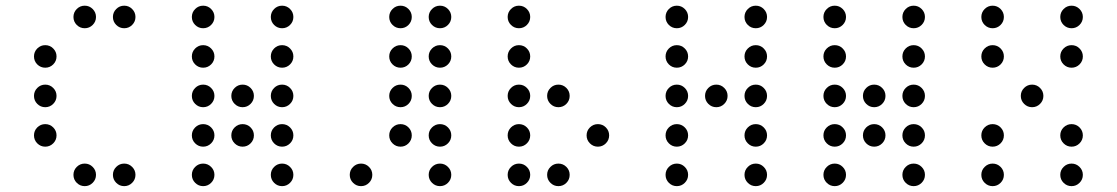

<svg xmlns="http://www.w3.org/2000/svg" viewBox="-20 -674 3868 665"><path d="M312.5 -615.2Q312.5 -599.1 301 -587.6Q289.6 -576.2 273.4 -576.2Q257.3 -576.2 245.8 -587.6Q234.4 -599.1 234.4 -615.2Q234.4 -631.3 245.8 -642.8Q257.3 -654.3 273.4 -654.3Q289.6 -654.3 301 -642.8Q312.5 -631.3 312.5 -615.2ZM449.2 -615.2Q449.2 -599.1 437.7 -587.6Q426.3 -576.2 410.2 -576.2Q394 -576.2 382.6 -587.6Q371.1 -599.1 371.1 -615.2Q371.1 -631.3 382.6 -642.8Q394 -654.3 410.2 -654.3Q426.3 -654.3 437.7 -642.8Q449.2 -631.3 449.2 -615.2ZM175.8 -478.5Q175.8 -462.4 164.3 -450.9Q152.8 -439.5 136.7 -439.5Q120.6 -439.5 109.1 -450.9Q97.7 -462.4 97.7 -478.5Q97.7 -494.6 109.1 -506.1Q120.6 -517.6 136.7 -517.6Q152.8 -517.6 164.3 -506.1Q175.8 -494.6 175.8 -478.5ZM175.8 -341.8Q175.8 -325.7 164.3 -314.2Q152.8 -302.7 136.7 -302.7Q120.6 -302.7 109.1 -314.2Q97.7 -325.7 97.7 -341.8Q97.7 -357.9 109.1 -369.4Q120.6 -380.9 136.7 -380.9Q152.8 -380.9 164.3 -369.4Q175.8 -357.9 175.8 -341.8ZM175.8 -205.1Q175.8 -189 164.3 -177.5Q152.8 -166 136.7 -166Q120.6 -166 109.1 -177.5Q97.7 -189 97.7 -205.1Q97.7 -221.2 109.1 -232.7Q120.6 -244.1 136.7 -244.1Q152.8 -244.1 164.3 -232.7Q175.8 -221.2 175.8 -205.1ZM312.5 -68.4Q312.5 -52.2 301 -40.8Q289.6 -29.3 273.4 -29.3Q257.3 -29.3 245.8 -40.8Q234.4 -52.2 234.4 -68.4Q234.4 -84.5 245.8 -95.9Q257.3 -107.4 273.4 -107.4Q289.6 -107.4 301 -95.9Q312.5 -84.5 312.5 -68.4ZM449.2 -68.4Q449.2 -52.2 437.7 -40.8Q426.3 -29.3 410.2 -29.3Q394 -29.3 382.6 -40.8Q371.1 -52.2 371.1 -68.4Q371.1 -84.5 382.6 -95.9Q394 -107.4 410.2 -107.4Q426.3 -107.4 437.7 -95.9Q449.2 -84.5 449.2 -68.4Z M722.7 -615.2Q722.7 -599.1 711.2 -587.6Q699.7 -576.2 683.6 -576.2Q667.5 -576.2 656 -587.6Q644.5 -599.1 644.5 -615.2Q644.5 -631.3 656 -642.8Q667.5 -654.3 683.6 -654.3Q699.7 -654.3 711.2 -642.8Q722.7 -631.3 722.7 -615.2ZM996.1 -615.2Q996.1 -599.1 984.6 -587.6Q973.1 -576.2 957 -576.2Q940.9 -576.2 929.4 -587.6Q918 -599.1 918 -615.2Q918 -631.3 929.4 -642.8Q940.9 -654.3 957 -654.3Q973.1 -654.3 984.6 -642.8Q996.1 -631.3 996.1 -615.2ZM722.7 -478.5Q722.7 -462.4 711.2 -450.9Q699.7 -439.5 683.6 -439.5Q667.5 -439.5 656 -450.9Q644.5 -462.4 644.5 -478.5Q644.5 -494.6 656 -506.1Q667.5 -517.6 683.6 -517.6Q699.7 -517.6 711.2 -506.1Q722.7 -494.6 722.7 -478.5ZM996.1 -478.5Q996.1 -462.4 984.6 -450.9Q973.1 -439.5 957 -439.5Q940.9 -439.5 929.4 -450.9Q918 -462.4 918 -478.5Q918 -494.6 929.4 -506.1Q940.9 -517.6 957 -517.6Q973.1 -517.6 984.6 -506.1Q996.1 -494.6 996.1 -478.5ZM722.7 -341.8Q722.7 -325.7 711.2 -314.2Q699.7 -302.7 683.6 -302.7Q667.5 -302.7 656 -314.2Q644.5 -325.7 644.5 -341.8Q644.5 -357.9 656 -369.4Q667.5 -380.9 683.6 -380.9Q699.7 -380.9 711.2 -369.4Q722.7 -357.9 722.7 -341.8ZM859.4 -341.8Q859.4 -325.7 847.9 -314.2Q836.4 -302.7 820.3 -302.7Q804.2 -302.7 792.7 -314.2Q781.2 -325.7 781.2 -341.8Q781.2 -357.9 792.7 -369.4Q804.2 -380.9 820.3 -380.9Q836.4 -380.9 847.9 -369.4Q859.4 -357.9 859.4 -341.8ZM996.1 -341.8Q996.1 -325.7 984.6 -314.2Q973.1 -302.7 957 -302.7Q940.9 -302.7 929.4 -314.2Q918 -325.7 918 -341.8Q918 -357.9 929.4 -369.4Q940.9 -380.9 957 -380.9Q973.1 -380.9 984.6 -369.4Q996.1 -357.9 996.1 -341.8ZM722.7 -205.1Q722.7 -189 711.2 -177.5Q699.7 -166 683.6 -166Q667.5 -166 656 -177.5Q644.5 -189 644.5 -205.1Q644.5 -221.2 656 -232.7Q667.5 -244.1 683.6 -244.1Q699.7 -244.1 711.2 -232.7Q722.7 -221.2 722.7 -205.1ZM859.4 -205.1Q859.4 -189 847.9 -177.5Q836.4 -166 820.3 -166Q804.2 -166 792.7 -177.5Q781.2 -189 781.2 -205.1Q781.2 -221.2 792.7 -232.7Q804.2 -244.1 820.3 -244.1Q836.4 -244.1 847.9 -232.7Q859.4 -221.2 859.4 -205.1ZM996.1 -205.1Q996.1 -189 984.6 -177.5Q973.1 -166 957 -166Q940.9 -166 929.4 -177.5Q918 -189 918 -205.1Q918 -221.2 929.4 -232.7Q940.9 -244.1 957 -244.1Q973.1 -244.1 984.6 -232.7Q996.1 -221.2 996.1 -205.1ZM722.7 -68.4Q722.7 -52.2 711.2 -40.8Q699.7 -29.3 683.6 -29.3Q667.5 -29.3 656 -40.8Q644.5 -52.2 644.5 -68.4Q644.5 -84.5 656 -95.9Q667.5 -107.4 683.6 -107.4Q699.7 -107.4 711.2 -95.9Q722.7 -84.5 722.7 -68.4ZM996.1 -68.4Q996.1 -52.2 984.6 -40.8Q973.1 -29.3 957 -29.3Q940.9 -29.3 929.4 -40.8Q918 -52.2 918 -68.4Q918 -84.5 929.4 -95.9Q940.9 -107.4 957 -107.4Q973.1 -107.4 984.6 -95.9Q996.1 -84.5 996.1 -68.4Z M1406.2 -615.2Q1406.2 -599.1 1394.8 -587.6Q1383.3 -576.2 1367.2 -576.2Q1351.1 -576.2 1339.6 -587.6Q1328.1 -599.1 1328.1 -615.2Q1328.1 -631.3 1339.6 -642.8Q1351.1 -654.3 1367.2 -654.3Q1383.3 -654.3 1394.8 -642.8Q1406.2 -631.3 1406.2 -615.2ZM1543 -615.2Q1543 -599.1 1531.5 -587.6Q1520 -576.2 1503.9 -576.2Q1487.8 -576.2 1476.3 -587.6Q1464.8 -599.1 1464.8 -615.2Q1464.8 -631.3 1476.3 -642.8Q1487.8 -654.3 1503.9 -654.3Q1520 -654.3 1531.5 -642.8Q1543 -631.3 1543 -615.2ZM1406.2 -478.5Q1406.2 -462.4 1394.8 -450.9Q1383.3 -439.5 1367.2 -439.5Q1351.1 -439.5 1339.6 -450.9Q1328.1 -462.4 1328.1 -478.5Q1328.1 -494.6 1339.6 -506.1Q1351.1 -517.6 1367.2 -517.6Q1383.3 -517.6 1394.8 -506.1Q1406.2 -494.6 1406.2 -478.5ZM1543 -478.5Q1543 -462.4 1531.5 -450.9Q1520 -439.5 1503.9 -439.5Q1487.8 -439.5 1476.3 -450.9Q1464.8 -462.4 1464.8 -478.5Q1464.8 -494.6 1476.3 -506.1Q1487.8 -517.6 1503.9 -517.6Q1520 -517.6 1531.5 -506.1Q1543 -494.6 1543 -478.5ZM1406.2 -341.8Q1406.2 -325.7 1394.8 -314.2Q1383.3 -302.7 1367.2 -302.7Q1351.1 -302.7 1339.6 -314.2Q1328.1 -325.7 1328.1 -341.8Q1328.1 -357.9 1339.6 -369.4Q1351.1 -380.9 1367.2 -380.9Q1383.3 -380.9 1394.8 -369.4Q1406.2 -357.9 1406.2 -341.8ZM1543 -341.8Q1543 -325.7 1531.5 -314.2Q1520 -302.7 1503.9 -302.7Q1487.8 -302.7 1476.3 -314.2Q1464.8 -325.7 1464.8 -341.8Q1464.8 -357.9 1476.3 -369.4Q1487.8 -380.9 1503.9 -380.9Q1520 -380.9 1531.5 -369.4Q1543 -357.9 1543 -341.8ZM1406.2 -205.1Q1406.2 -189 1394.8 -177.5Q1383.3 -166 1367.2 -166Q1351.1 -166 1339.6 -177.5Q1328.1 -189 1328.1 -205.1Q1328.1 -221.2 1339.6 -232.7Q1351.1 -244.1 1367.2 -244.1Q1383.3 -244.1 1394.8 -232.7Q1406.2 -221.2 1406.2 -205.1ZM1543 -205.1Q1543 -189 1531.5 -177.5Q1520 -166 1503.9 -166Q1487.8 -166 1476.3 -177.5Q1464.8 -189 1464.8 -205.1Q1464.8 -221.2 1476.3 -232.7Q1487.8 -244.1 1503.9 -244.1Q1520 -244.1 1531.5 -232.7Q1543 -221.2 1543 -205.1ZM1269.5 -68.4Q1269.5 -52.2 1258.1 -40.8Q1246.6 -29.3 1230.5 -29.3Q1214.4 -29.3 1202.9 -40.8Q1191.4 -52.2 1191.4 -68.4Q1191.4 -84.5 1202.9 -95.9Q1214.4 -107.4 1230.5 -107.4Q1246.6 -107.4 1258.1 -95.9Q1269.5 -84.5 1269.5 -68.4ZM1543 -68.4Q1543 -52.2 1531.5 -40.8Q1520 -29.3 1503.9 -29.3Q1487.8 -29.3 1476.3 -40.8Q1464.8 -52.2 1464.8 -68.4Q1464.8 -84.5 1476.3 -95.9Q1487.8 -107.4 1503.9 -107.4Q1520 -107.4 1531.5 -95.9Q1543 -84.5 1543 -68.4Z M1816.4 -615.2Q1816.4 -599.1 1804.9 -587.6Q1793.5 -576.2 1777.3 -576.2Q1761.2 -576.2 1749.8 -587.6Q1738.3 -599.1 1738.3 -615.2Q1738.3 -631.3 1749.8 -642.8Q1761.2 -654.3 1777.3 -654.3Q1793.5 -654.3 1804.9 -642.8Q1816.4 -631.3 1816.4 -615.2ZM1816.4 -478.5Q1816.4 -462.4 1804.9 -450.9Q1793.5 -439.5 1777.3 -439.5Q1761.2 -439.5 1749.8 -450.9Q1738.3 -462.4 1738.3 -478.5Q1738.3 -494.6 1749.8 -506.1Q1761.2 -517.6 1777.3 -517.6Q1793.5 -517.6 1804.9 -506.1Q1816.4 -494.6 1816.4 -478.5ZM1816.4 -341.8Q1816.4 -325.7 1804.9 -314.2Q1793.5 -302.7 1777.3 -302.7Q1761.2 -302.7 1749.8 -314.2Q1738.3 -325.7 1738.3 -341.8Q1738.3 -357.9 1749.8 -369.4Q1761.2 -380.9 1777.3 -380.9Q1793.5 -380.9 1804.9 -369.4Q1816.4 -357.9 1816.4 -341.8ZM1953.1 -341.8Q1953.1 -325.7 1941.7 -314.2Q1930.2 -302.7 1914.1 -302.7Q1897.9 -302.7 1886.5 -314.2Q1875 -325.7 1875 -341.8Q1875 -357.9 1886.5 -369.4Q1897.9 -380.9 1914.1 -380.9Q1930.2 -380.9 1941.7 -369.4Q1953.1 -357.9 1953.1 -341.8ZM1816.4 -205.1Q1816.4 -189 1804.9 -177.5Q1793.5 -166 1777.3 -166Q1761.2 -166 1749.8 -177.5Q1738.3 -189 1738.3 -205.1Q1738.3 -221.2 1749.8 -232.7Q1761.2 -244.1 1777.3 -244.1Q1793.5 -244.1 1804.9 -232.7Q1816.4 -221.2 1816.4 -205.1ZM2089.8 -205.1Q2089.8 -189 2078.4 -177.5Q2066.9 -166 2050.8 -166Q2034.7 -166 2023.2 -177.5Q2011.7 -189 2011.7 -205.1Q2011.7 -221.2 2023.2 -232.7Q2034.7 -244.1 2050.8 -244.1Q2066.9 -244.1 2078.4 -232.7Q2089.8 -221.2 2089.8 -205.1ZM1816.4 -68.4Q1816.4 -52.2 1804.9 -40.8Q1793.5 -29.3 1777.3 -29.3Q1761.2 -29.3 1749.8 -40.8Q1738.3 -52.2 1738.3 -68.4Q1738.3 -84.5 1749.8 -95.9Q1761.2 -107.4 1777.3 -107.4Q1793.5 -107.4 1804.9 -95.9Q1816.4 -84.5 1816.4 -68.4ZM1953.1 -68.4Q1953.1 -52.2 1941.7 -40.8Q1930.2 -29.3 1914.1 -29.3Q1897.9 -29.3 1886.5 -40.8Q1875 -52.2 1875 -68.4Q1875 -84.5 1886.5 -95.9Q1897.9 -107.4 1914.1 -107.4Q1930.2 -107.4 1941.7 -95.9Q1953.1 -84.5 1953.1 -68.4Z M2363.3 -615.2Q2363.3 -599.1 2351.8 -587.6Q2340.3 -576.2 2324.2 -576.2Q2308.1 -576.2 2296.6 -587.6Q2285.2 -599.1 2285.2 -615.2Q2285.2 -631.3 2296.6 -642.8Q2308.1 -654.3 2324.2 -654.3Q2340.3 -654.3 2351.8 -642.8Q2363.3 -631.3 2363.3 -615.2ZM2636.7 -615.2Q2636.7 -599.1 2625.2 -587.6Q2613.8 -576.2 2597.7 -576.2Q2581.5 -576.2 2570.1 -587.6Q2558.6 -599.1 2558.6 -615.2Q2558.6 -631.3 2570.1 -642.8Q2581.5 -654.3 2597.7 -654.3Q2613.8 -654.3 2625.2 -642.8Q2636.7 -631.3 2636.7 -615.2ZM2363.3 -478.5Q2363.3 -462.4 2351.8 -450.9Q2340.3 -439.5 2324.2 -439.5Q2308.1 -439.5 2296.6 -450.9Q2285.2 -462.4 2285.2 -478.5Q2285.2 -494.6 2296.6 -506.1Q2308.1 -517.6 2324.2 -517.6Q2340.3 -517.6 2351.8 -506.1Q2363.3 -494.6 2363.3 -478.5ZM2636.7 -478.5Q2636.7 -462.4 2625.2 -450.9Q2613.8 -439.5 2597.7 -439.5Q2581.5 -439.5 2570.1 -450.9Q2558.6 -462.4 2558.6 -478.5Q2558.6 -494.6 2570.1 -506.1Q2581.5 -517.6 2597.7 -517.6Q2613.8 -517.6 2625.2 -506.1Q2636.7 -494.6 2636.7 -478.5ZM2363.3 -341.8Q2363.3 -325.7 2351.8 -314.2Q2340.3 -302.7 2324.2 -302.7Q2308.1 -302.7 2296.6 -314.2Q2285.2 -325.7 2285.2 -341.8Q2285.2 -357.9 2296.6 -369.4Q2308.1 -380.9 2324.2 -380.9Q2340.3 -380.9 2351.8 -369.4Q2363.3 -357.9 2363.3 -341.8ZM2500 -341.8Q2500 -325.7 2488.5 -314.2Q2477.1 -302.7 2460.9 -302.7Q2444.8 -302.7 2433.3 -314.2Q2421.9 -325.7 2421.9 -341.8Q2421.9 -357.9 2433.3 -369.4Q2444.8 -380.9 2460.9 -380.9Q2477.1 -380.9 2488.5 -369.4Q2500 -357.9 2500 -341.8ZM2636.7 -341.8Q2636.7 -325.7 2625.2 -314.2Q2613.8 -302.7 2597.7 -302.7Q2581.5 -302.7 2570.1 -314.2Q2558.6 -325.7 2558.6 -341.8Q2558.6 -357.9 2570.1 -369.4Q2581.5 -380.9 2597.7 -380.9Q2613.8 -380.9 2625.2 -369.4Q2636.7 -357.9 2636.7 -341.8ZM2363.3 -205.1Q2363.3 -189 2351.8 -177.5Q2340.3 -166 2324.2 -166Q2308.1 -166 2296.6 -177.5Q2285.2 -189 2285.2 -205.1Q2285.2 -221.2 2296.6 -232.7Q2308.1 -244.1 2324.2 -244.1Q2340.3 -244.1 2351.8 -232.7Q2363.3 -221.2 2363.3 -205.1ZM2636.7 -205.1Q2636.7 -189 2625.2 -177.5Q2613.8 -166 2597.7 -166Q2581.5 -166 2570.1 -177.5Q2558.6 -189 2558.6 -205.1Q2558.6 -221.2 2570.1 -232.7Q2581.5 -244.1 2597.7 -244.1Q2613.8 -244.1 2625.2 -232.7Q2636.7 -221.2 2636.7 -205.1ZM2363.3 -68.4Q2363.3 -52.2 2351.8 -40.8Q2340.3 -29.3 2324.2 -29.3Q2308.1 -29.3 2296.6 -40.8Q2285.2 -52.2 2285.2 -68.4Q2285.2 -84.5 2296.6 -95.9Q2308.1 -107.4 2324.2 -107.4Q2340.3 -107.4 2351.8 -95.9Q2363.3 -84.5 2363.3 -68.4ZM2636.7 -68.4Q2636.7 -52.2 2625.2 -40.8Q2613.8 -29.3 2597.7 -29.3Q2581.5 -29.3 2570.1 -40.8Q2558.6 -52.2 2558.6 -68.4Q2558.6 -84.5 2570.1 -95.9Q2581.5 -107.4 2597.7 -107.4Q2613.8 -107.4 2625.2 -95.9Q2636.7 -84.5 2636.7 -68.4Z M2910.2 -615.2Q2910.2 -599.1 2898.7 -587.6Q2887.2 -576.2 2871.1 -576.2Q2855 -576.2 2843.5 -587.6Q2832 -599.1 2832 -615.2Q2832 -631.3 2843.5 -642.8Q2855 -654.3 2871.1 -654.3Q2887.2 -654.3 2898.7 -642.8Q2910.2 -631.3 2910.2 -615.2ZM3183.6 -615.2Q3183.6 -599.1 3172.1 -587.6Q3160.6 -576.2 3144.5 -576.2Q3128.4 -576.2 3116.9 -587.6Q3105.5 -599.1 3105.5 -615.2Q3105.5 -631.3 3116.9 -642.8Q3128.4 -654.3 3144.5 -654.3Q3160.6 -654.3 3172.1 -642.8Q3183.6 -631.3 3183.6 -615.2ZM2910.2 -478.5Q2910.2 -462.4 2898.7 -450.9Q2887.2 -439.5 2871.1 -439.5Q2855 -439.5 2843.5 -450.9Q2832 -462.4 2832 -478.5Q2832 -494.6 2843.5 -506.1Q2855 -517.6 2871.1 -517.6Q2887.2 -517.6 2898.7 -506.1Q2910.2 -494.6 2910.2 -478.5ZM3183.6 -478.5Q3183.6 -462.4 3172.1 -450.9Q3160.6 -439.5 3144.5 -439.5Q3128.4 -439.5 3116.9 -450.9Q3105.5 -462.4 3105.5 -478.5Q3105.5 -494.6 3116.9 -506.1Q3128.4 -517.6 3144.5 -517.6Q3160.6 -517.6 3172.1 -506.1Q3183.6 -494.6 3183.6 -478.5ZM2910.2 -341.8Q2910.2 -325.7 2898.7 -314.2Q2887.2 -302.7 2871.1 -302.7Q2855 -302.7 2843.5 -314.2Q2832 -325.7 2832 -341.8Q2832 -357.9 2843.5 -369.4Q2855 -380.9 2871.1 -380.9Q2887.2 -380.9 2898.7 -369.4Q2910.2 -357.9 2910.2 -341.8ZM3046.9 -341.8Q3046.9 -325.7 3035.4 -314.2Q3023.9 -302.7 3007.8 -302.7Q2991.7 -302.7 2980.2 -314.2Q2968.8 -325.7 2968.8 -341.8Q2968.8 -357.9 2980.2 -369.4Q2991.7 -380.9 3007.8 -380.9Q3023.9 -380.9 3035.4 -369.4Q3046.9 -357.9 3046.9 -341.8ZM3183.6 -341.8Q3183.6 -325.7 3172.1 -314.2Q3160.6 -302.7 3144.5 -302.7Q3128.4 -302.7 3116.9 -314.2Q3105.5 -325.7 3105.5 -341.8Q3105.5 -357.9 3116.9 -369.4Q3128.4 -380.9 3144.5 -380.9Q3160.6 -380.9 3172.1 -369.4Q3183.6 -357.9 3183.6 -341.8ZM2910.2 -205.1Q2910.2 -189 2898.7 -177.5Q2887.2 -166 2871.1 -166Q2855 -166 2843.5 -177.5Q2832 -189 2832 -205.1Q2832 -221.2 2843.5 -232.7Q2855 -244.1 2871.1 -244.1Q2887.2 -244.1 2898.7 -232.7Q2910.2 -221.2 2910.2 -205.1ZM3046.9 -205.1Q3046.9 -189 3035.4 -177.5Q3023.9 -166 3007.8 -166Q2991.7 -166 2980.2 -177.5Q2968.8 -189 2968.8 -205.1Q2968.8 -221.2 2980.2 -232.7Q2991.7 -244.1 3007.8 -244.1Q3023.9 -244.1 3035.4 -232.7Q3046.9 -221.2 3046.9 -205.1ZM3183.6 -205.1Q3183.6 -189 3172.1 -177.5Q3160.6 -166 3144.5 -166Q3128.4 -166 3116.9 -177.5Q3105.5 -189 3105.5 -205.1Q3105.5 -221.2 3116.9 -232.7Q3128.4 -244.1 3144.5 -244.1Q3160.6 -244.1 3172.1 -232.7Q3183.6 -221.2 3183.6 -205.1ZM2910.2 -68.4Q2910.2 -52.2 2898.7 -40.8Q2887.2 -29.3 2871.1 -29.3Q2855 -29.3 2843.5 -40.8Q2832 -52.2 2832 -68.4Q2832 -84.5 2843.5 -95.9Q2855 -107.4 2871.1 -107.4Q2887.2 -107.4 2898.7 -95.9Q2910.2 -84.5 2910.2 -68.4ZM3183.6 -68.4Q3183.6 -52.2 3172.1 -40.8Q3160.6 -29.3 3144.5 -29.3Q3128.4 -29.3 3116.9 -40.8Q3105.5 -52.2 3105.5 -68.4Q3105.5 -84.5 3116.9 -95.9Q3128.4 -107.4 3144.5 -107.4Q3160.6 -107.4 3172.1 -95.9Q3183.6 -84.5 3183.6 -68.4Z M3457 -615.2Q3457 -599.1 3445.6 -587.6Q3434.1 -576.2 3418 -576.2Q3401.9 -576.2 3390.4 -587.6Q3378.9 -599.1 3378.9 -615.2Q3378.9 -631.3 3390.4 -642.8Q3401.9 -654.3 3418 -654.3Q3434.1 -654.3 3445.6 -642.8Q3457 -631.3 3457 -615.2ZM3730.5 -615.2Q3730.5 -599.1 3719 -587.6Q3707.5 -576.2 3691.4 -576.2Q3675.3 -576.2 3663.8 -587.6Q3652.3 -599.1 3652.3 -615.2Q3652.3 -631.3 3663.8 -642.8Q3675.3 -654.3 3691.4 -654.3Q3707.5 -654.3 3719 -642.8Q3730.5 -631.3 3730.5 -615.2ZM3457 -478.5Q3457 -462.4 3445.6 -450.9Q3434.1 -439.5 3418 -439.5Q3401.9 -439.5 3390.4 -450.9Q3378.9 -462.4 3378.9 -478.5Q3378.9 -494.6 3390.4 -506.1Q3401.9 -517.6 3418 -517.6Q3434.1 -517.6 3445.6 -506.1Q3457 -494.6 3457 -478.5ZM3730.5 -478.5Q3730.5 -462.4 3719 -450.9Q3707.5 -439.5 3691.4 -439.5Q3675.3 -439.5 3663.8 -450.9Q3652.3 -462.4 3652.3 -478.5Q3652.3 -494.6 3663.8 -506.1Q3675.3 -517.6 3691.4 -517.6Q3707.5 -517.6 3719 -506.1Q3730.5 -494.6 3730.5 -478.5ZM3593.8 -341.8Q3593.8 -325.7 3582.3 -314.2Q3570.8 -302.7 3554.7 -302.7Q3538.6 -302.7 3527.1 -314.2Q3515.6 -325.7 3515.6 -341.8Q3515.6 -357.9 3527.1 -369.4Q3538.6 -380.9 3554.7 -380.9Q3570.8 -380.9 3582.3 -369.4Q3593.8 -357.9 3593.8 -341.8ZM3457 -205.1Q3457 -189 3445.6 -177.5Q3434.1 -166 3418 -166Q3401.9 -166 3390.4 -177.5Q3378.9 -189 3378.9 -205.1Q3378.9 -221.2 3390.4 -232.7Q3401.9 -244.1 3418 -244.1Q3434.1 -244.1 3445.6 -232.7Q3457 -221.2 3457 -205.1ZM3730.5 -205.1Q3730.5 -189 3719 -177.5Q3707.5 -166 3691.4 -166Q3675.3 -166 3663.8 -177.5Q3652.3 -189 3652.3 -205.1Q3652.3 -221.2 3663.8 -232.7Q3675.3 -244.1 3691.4 -244.1Q3707.5 -244.1 3719 -232.7Q3730.5 -221.2 3730.5 -205.1ZM3457 -68.4Q3457 -52.2 3445.6 -40.8Q3434.1 -29.3 3418 -29.3Q3401.9 -29.3 3390.4 -40.8Q3378.9 -52.2 3378.9 -68.4Q3378.9 -84.5 3390.4 -95.9Q3401.9 -107.4 3418 -107.4Q3434.1 -107.4 3445.6 -95.9Q3457 -84.5 3457 -68.4ZM3730.5 -68.4Q3730.5 -52.2 3719 -40.8Q3707.5 -29.3 3691.4 -29.3Q3675.3 -29.3 3663.8 -40.8Q3652.3 -52.2 3652.3 -68.4Q3652.3 -84.5 3663.8 -95.9Q3675.3 -107.4 3691.4 -107.4Q3707.5 -107.4 3719 -95.9Q3730.5 -84.5 3730.5 -68.4Z"/></svg>

Font: DatDot Light
Style: Regular
Weight: 300
Designer: GGBot
Version: 1.00